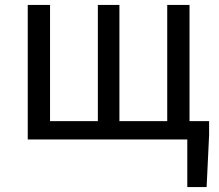

<svg xmlns="http://www.w3.org/2000/svg" viewBox="-20 -563 885 775"><path d="M92 0H736V192H814L824 -17V-74H745V-543H655V-74H462V-543H375V-74H182V-543H92Z"/></svg>

Font: Noto Sans CJK HK
Style: Regular
Weight: 400
Designer: Ryoko NISHIZUKA 西塚涼子 (kana, bopomofo & ideographs); Paul D. Hunt (Latin, Greek & Cyrillic); Sandoll Communications 산돌커뮤니
Foundry: Adobe
Version: Version 2.004;hotconv 1.0.118;makeotfexe 2.5.65603